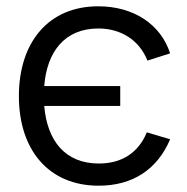

<svg xmlns="http://www.w3.org/2000/svg" viewBox="-20 -575 594 610"><path d="M293.5 15C401 15 480 -36.5 520.5 -132.5L446.5 -154.5C419.5 -89.5 367 -55.5 294 -55.5C187.5 -55.5 130 -127 120.5 -238.5H362V-301.5H120.5C129 -410 185 -484.5 292.5 -484.5C364.5 -484.5 422.5 -447.5 448.5 -382.5L520.5 -405.5C490.5 -498 404.5 -555 292 -555C133.5 -555 40 -440 40 -269.5C40 -99.5 134 15 293.5 15Z"/></svg>

Font: Manrope
Style: Regular
Weight: 400
Designer: Mikhail Sharanda
Foundry: Mikhail Sharanda
Version: Version 4.505